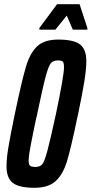

<svg xmlns="http://www.w3.org/2000/svg" viewBox="-20 -884 435 912"><path d="M11 -94Q11 -132 20 -185.5Q29 -239 50 -341Q84 -503 103.5 -568Q123 -633 157 -664.5Q191 -696 257 -696Q330 -696 360 -673Q390 -650 390 -594Q390 -556 381 -499.5Q372 -443 352 -347L347 -324Q317 -180 298 -117.5Q279 -55 244 -23.5Q209 8 144 8Q71 8 41 -15Q11 -38 11 -94ZM246 -344Q284 -525 284 -565Q284 -586 278 -591.5Q272 -597 255 -597Q233 -597 222 -584.5Q211 -572 197.5 -522.5Q184 -473 157 -344Q156 -339 155 -333.5Q154 -328 152 -323Q147 -300 135.5 -243Q124 -186 120 -160.5Q116 -135 116 -122Q116 -102 123 -96.5Q130 -91 148 -91Q170 -91 180.5 -103.5Q191 -116 204.5 -165.5Q218 -215 246 -344ZM167 -743V-751L251 -864H358L395 -751V-743H326L297 -810L243 -743Z"/></svg>

Font: Saira Ultra Condensed
Style: Bold Italic
Weight: 700
Width: 1
Italic angle: -12°
Designer: Hector Gatti with collaboration of the Omnibus-Type team
Foundry: Omnibus-Type
Version: Version 1.001; ttfautohint (v1.8)